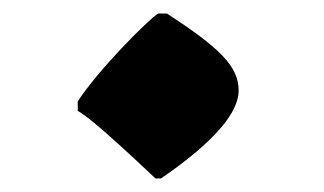

<svg xmlns="http://www.w3.org/2000/svg" viewBox="-20 -440 479 284"><path d="M210 -176H218C300 -232 333 -275 333 -306C333 -342 305 -369 227 -420H214C198 -410 124 -335 95 -290V-276C103 -271 117 -264 210 -176Z"/></svg>

Font: Noto Nastaliq Urdu
Style: Bold
Weight: 700
Designer: Monotype Design Team (Patrick Giasson: type design, Kamal Mansour: OpenType code, Glenda Bellarosa). Updated by Simon Co
Foundry: Monotype Imaging Inc., Simon Cozens
Version: Version 3.009